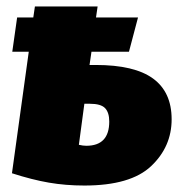

<svg xmlns="http://www.w3.org/2000/svg" viewBox="-20 -554 567 594"><path d="M511 -185Q511 -100 447.5 -40Q384 20 241 20Q183 20 131 11Q79 2 17 -18L69 -394H18L33 -500H83L88 -534H282L277 -500H407L379 -394H263L257 -353H276Q396 -353 453.5 -311Q511 -269 511 -185ZM318 -178Q318 -206 305 -219.5Q292 -233 258 -233H241L224 -106Q237 -103 247 -103Q318 -103 318 -178Z"/></svg>

Font: Fira Sans Black
Style: Italic
Weight: 900
Italic angle: -8°
Designer: Carrois Corporate & Edenspiekermann AG
Foundry: Carrois Corporate GbR & Edenspiekermann AG
Version: Version 4.203